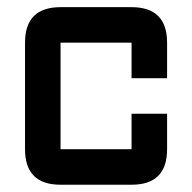

<svg xmlns="http://www.w3.org/2000/svg" viewBox="-20 -508 528 528"><path d="M341.8 0H146.5Q48.8 0 48.8 -97.7V-390.6Q48.8 -488.3 146.5 -488.3H341.8Q439.5 -488.3 439.5 -390.6V-293H341.8V-390.6H146.5V-97.7H341.8V-195.3H439.5V-97.7Q439.5 0 341.8 0Z"/></svg>

Font: BabelStone Runic Beorhtnoth
Style: Regular
Weight: 400
Designer: Andrew West
Foundry: BabelStone
Version: Version 7.004;November 9, 2023